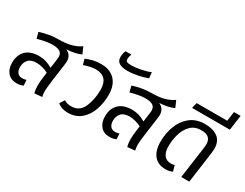

<svg xmlns="http://www.w3.org/2000/svg" viewBox="-84 -1357 2429 1906"><g transform="rotate(30 1130.5 -404.0)"><path d="M482 -425Q482 -417 480 -397L451 -186Q439 -95 439 -62Q439 -28 447 2L361 10Q350 -29 350 -76Q350 -116 357 -168L365 -229Q337 -244 300 -254Q263 -264 233 -264Q165 -264 136 -230Q107 -196 107 -146Q107 -106 125.5 -82.5Q144 -59 180 -59Q203 -59 227 -67L231 -4Q219 3 199 7.5Q179 12 157 12Q91 12 54 -30.5Q17 -73 17 -144Q17 -232 68.5 -283.5Q120 -335 221 -335Q300 -335 373 -290L388 -397Q390 -415 390 -421Q390 -463 362 -481Q334 -499 276 -499Q212 -499 109 -470L91 -539Q200 -574 299 -574Q385 -574 445 -590.5Q505 -607 548 -638L581 -563Q523 -534 416 -527Q482 -500 482 -425Z M741 -61Q836 -61 874.5 -150Q913 -239 913 -347Q913 -502 772 -502Q715 -502 638 -474L620 -537Q666 -556 704 -565Q742 -574 795 -574Q893 -574 950.5 -514.5Q1008 -455 1008 -343Q1008 -255 980.5 -174Q953 -93 893.5 -41Q834 11 743 11Q669 11 624 -29L659 -83Q690 -61 741 -61Z M920 -732Q920 -750 924.5 -770Q929 -790 936 -805H1002Q990 -769 990 -744Q990 -726 1004 -719Q1018 -712 1055 -712Q1097 -712 1156 -723Q1215 -734 1266 -755L1273 -689Q1218 -668 1156.5 -656.5Q1095 -645 1050 -645Q987 -645 953.5 -665Q920 -685 920 -732Z M1547 -425Q1547 -417 1545 -397L1516 -186Q1504 -95 1504 -62Q1504 -28 1512 2L1426 10Q1415 -29 1415 -76Q1415 -116 1422 -168L1430 -229Q1402 -244 1365 -254Q1328 -264 1298 -264Q1230 -264 1201 -230Q1172 -196 1172 -146Q1172 -106 1190.5 -82.5Q1209 -59 1245 -59Q1268 -59 1292 -67L1296 -4Q1284 3 1264 7.5Q1244 12 1222 12Q1156 12 1119 -30.5Q1082 -73 1082 -144Q1082 -232 1133.5 -283.5Q1185 -335 1286 -335Q1365 -335 1438 -290L1453 -397Q1455 -415 1455 -421Q1455 -463 1427 -481Q1399 -499 1341 -499Q1277 -499 1174 -470L1156 -539Q1265 -574 1364 -574Q1450 -574 1510 -590.5Q1570 -607 1613 -638L1646 -563Q1588 -534 1481 -527Q1547 -500 1547 -425Z M1685 -202Q1685 -292 1715 -377Q1745 -462 1812.5 -518Q1880 -574 1985 -574Q2072 -574 2128 -534.5Q2184 -495 2184 -404Q2184 -384 2181 -361L2131 0H2039L2090 -367Q2093 -387 2093 -403Q2093 -453 2066 -477.5Q2039 -502 1981 -502Q1903 -502 1857.5 -453Q1812 -404 1794 -336Q1776 -268 1776 -203Q1776 -134 1803.5 -99Q1831 -64 1884 -64Q1906 -64 1923 -71L1942 -5Q1908 12 1864 12Q1777 12 1731 -44Q1685 -100 1685 -202Z M1805 -712H2155L2170 -820H2246L2222 -648H1789Z"/></g></svg>

Font: FiraGO
Style: Italic
Weight: 400
Italic angle: -8°
Designer: bBox Type GmbH
Foundry: bBox Type GmbH
Version: Version 1.001